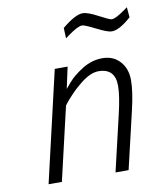

<svg xmlns="http://www.w3.org/2000/svg" viewBox="-82 -788 714 853"><g transform="rotate(-10 275.5 -361.0)"><path d="M373 -456C423 -456 448 -429.7 448 -377C448 -347.7 441.7 -306 429 -252L370 0H429L489 -256C502.3 -312 509 -357.3 509 -392C509 -426.7 499 -455 479 -477C459 -499 432.8 -510 400.5 -510C368.2 -510 337.7 -501 309 -483C280.3 -465 258.7 -447.3 244 -430L221 -403L242 -500H184L68 0H128L205 -331L215.5 -344.5C219.8 -350.2 228.7 -360.2 242 -374.5C255.3 -388.8 268.7 -401.3 282 -412C316 -441.3 346.3 -456 373 -456ZM463 -620C485.7 -620 515 -636 551 -668L547 -714L533 -704C504.3 -683.3 484 -673 472 -673C466 -673 447.7 -681.2 417 -697.5C386.3 -713.8 363.7 -722 349 -722C326.3 -722 295 -705.3 255 -672L257 -625L272 -636C302 -658 323.7 -669 337 -669C344.3 -669 364 -660.8 396 -644.5C428 -628.2 450.3 -620 463 -620Z"/></g></svg>

Font: Titillium Web
Style: Light Italic
Weight: 300
Italic angle: -13°
Version: Version 1.001;PS 57.000;hotconv 1.0.70;makeotf.lib2.5.55311